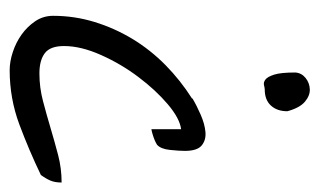

<svg xmlns="http://www.w3.org/2000/svg" viewBox="-152 -508 661 397"><g transform="rotate(90 178.5 -309.5)"><path d="M247.1 -353.5Q224.6 -350.6 195.3 -325.7Q166 -300.8 139.2 -265.1Q112.3 -229.5 93.8 -188Q75.2 -146.5 75.2 -111.3Q75.2 -83 89.8 -71.8Q104.5 -60.5 131.8 -60.5Q161.1 -60.5 189 -67.9Q216.8 -75.2 244.6 -83.5Q272.5 -91.8 300.3 -99.1Q328.1 -106.4 357.4 -106.4Q357.4 -92.8 353.5 -83.5Q349.6 -74.2 341.8 -63.5Q291 -39.1 237.3 -19Q183.6 1 125 1Q107.4 1 87.9 -5.4Q68.4 -11.7 51.8 -23.4Q35.2 -35.2 23.9 -51.8Q12.7 -68.4 12.7 -88.9Q12.7 -132.8 25.4 -174.3Q38.1 -215.8 60.5 -252.9Q83 -290 114.7 -321.3Q146.5 -352.5 183.6 -376V-377Q198.2 -385.7 217.3 -394Q236.3 -402.3 252.9 -403.8Q269.5 -405.3 280.8 -396Q292 -386.7 292 -361.3Q292 -349.6 290 -330.6Q288.1 -311.5 279.3 -303.7Q271.5 -298.8 258.8 -294.9Q252.9 -293 247.1 -292ZM129.9 -589.8Q130.9 -602.5 141.1 -610.8Q151.4 -619.1 164.6 -619.6Q177.7 -620.1 190.4 -609.4Q203.1 -598.6 210 -573.2Q210 -551.8 198.2 -539.1Q186.5 -526.4 165 -526.4Q162.1 -526.4 156.2 -524.9Q150.4 -523.4 144.5 -527.8Q138.7 -532.2 134.3 -545.9Q129.9 -559.6 129.9 -589.8Z"/></g></svg>

Font: La Belle Aurore
Style: Regular
Weight: 400
Version: Version 1.001 2001